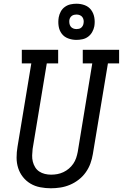

<svg xmlns="http://www.w3.org/2000/svg" viewBox="-20 -1002 659 1030"><path d="M253 8Q224 8 195.5 2.5Q167 -3 143.5 -17Q120 -31 103 -52.5Q86 -74 77.5 -100.5Q69 -127 69 -156.5Q69 -186 74 -215L148 -662H97V-735H292V-662H231L155 -203Q153 -186 152.5 -168.5Q152 -151 156 -135Q160 -119 168.5 -105Q177 -91 190.5 -82Q204 -73 220.5 -69Q237 -65 254 -65Q271 -65 287.5 -68Q304 -71 320 -78.5Q336 -86 349.5 -97.5Q363 -109 373 -123.5Q383 -138 388.5 -154.5Q394 -171 397 -187L475 -662H424V-735H619V-662H559L478 -175Q474 -150 465 -125Q456 -100 440 -77.5Q424 -55 402 -38Q380 -21 355 -10.5Q330 0 304 4Q278 8 253 8ZM390 -788Q367 -788 345.5 -796Q324 -804 311 -821.5Q298 -839 294.5 -862Q291 -885 295 -909Q298 -925 306 -940Q314 -955 328 -965Q342 -975 358 -978.5Q374 -982 390 -982Q414 -982 435 -974Q456 -966 469 -948.5Q482 -931 486 -908Q490 -885 486 -861Q483 -845 474.5 -830Q466 -815 452.5 -805Q439 -795 422.5 -791.5Q406 -788 390 -788ZM390 -846Q397 -846 403.5 -847.5Q410 -849 415 -853Q420 -857 423.5 -863Q427 -869 428 -876Q430 -885 428.5 -894Q427 -903 422 -910Q417 -917 408.5 -920.5Q400 -924 390 -924Q384 -924 377.5 -922.5Q371 -921 365.5 -917Q360 -913 356.5 -907Q353 -901 352 -894Q351 -885 352.5 -876Q354 -867 359 -860Q364 -853 372.5 -849.5Q381 -846 390 -846Z"/></svg>

Font: Iosevka Slab Extended
Style: Italic
Weight: 400
Width: 7
Italic angle: -9°
Monospace: yes
Designer: Belleve Invis
Foundry: Belleve Invis
Version: Version 11.1.0; ttfautohint (v1.8.3)